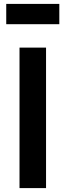

<svg xmlns="http://www.w3.org/2000/svg" viewBox="-20 -964 336 984"><path d="M12 -840V-944H284V-840ZM80 0V-720H216V0Z"/></svg>

Font: Manrope ExtraLight ExtraBold
Style: Regular
Weight: 800
Version: Version 4.504